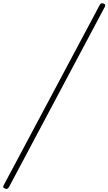

<svg xmlns="http://www.w3.org/2000/svg" viewBox="-83 -1097 674 1193"><path d="M-51 75Q-60 72 -62.5 67.5Q-65 63 -61 56L536 -1065Q540 -1073 545.5 -1075.5Q551 -1078 561 -1075Q568 -1072 570 -1068Q572 -1064 569 -1056L-27 65Q-32 73 -37 75.5Q-42 78 -51 75Z"/></svg>

Font: Playwrite AU QLD Thin
Style: Regular
Weight: 250
Designer: Veronika Burian, José Scaglione
Foundry: TypeTogether
Version: Version 1.002